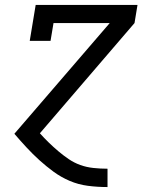

<svg xmlns="http://www.w3.org/2000/svg" viewBox="-20 -540 640 775"><path d="M413 215Q373 215 334.5 210Q296 205 261 190Q226 175 196 153Q166 131 139 106.5Q112 82 87 55Q62 28 38 0L423 -447H196L184 -375H100L124 -520H535L523 -447L141 -2Q158 17 176.5 35Q195 53 215 70Q235 87 257 102Q279 117 304 126Q329 135 357 138Q385 141 413 141H414V215Z"/></svg>

Font: Iosevka Etoile Oblique
Style: Regular
Weight: 400
Italic angle: -9°
Designer: Belleve Invis
Foundry: Belleve Invis
Version: Version 15.5.2; ttfautohint (v1.8.4)